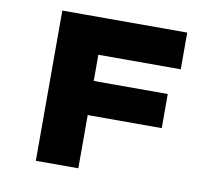

<svg xmlns="http://www.w3.org/2000/svg" viewBox="-78 -791 992 881"><g transform="rotate(10 418.5 -350.0)"><path d="M143 0V-700H341V0ZM229 -248V-407H686V-248ZM239 -529V-700H725V-529Z"/></g></svg>

Font: Lexend Peta ExtraBold
Style: Regular
Weight: 800
Version: Version 1.007